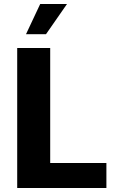

<svg xmlns="http://www.w3.org/2000/svg" viewBox="-20 -940 564 960"><path d="M66 -700H231V-125H512V0H66ZM181 -920H315L210 -769H110Z"/></svg>

Font: Moderustic
Style: Bold
Weight: 700
Designer: Tural Alisoy
Foundry: TAFT Foundry
Version: Version 2.120